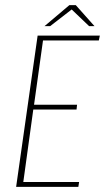

<svg xmlns="http://www.w3.org/2000/svg" viewBox="-20 -730 410 750"><path d="M43 0 127 -591H370L366 -572H148L113 -321H281L279 -302H110L71 -19H289L286 0ZM154 -628 251 -710H276L349 -628H328L260 -693L176 -628Z"/></svg>

Font: Alumni Sans SC Thin
Style: Italic
Weight: 100
Italic angle: -8°
Designer: Robert E. Leuschke
Foundry: Robert E. Leuschke
Version: Version 1.016